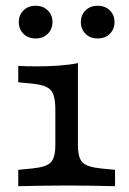

<svg xmlns="http://www.w3.org/2000/svg" viewBox="-20 -642 444 662"><path d="M170.8 -206.7V-265.3Q170.8 -313.8 154.9 -331.4Q139.1 -349 90.3 -353.7L42.9 -358.4V-414.8Q54.7 -414 71.6 -413.6Q88.5 -413.2 109.6 -413.2Q148.8 -413.2 185.4 -416Q222 -418.8 248.7 -424.4V-414.8V-206.7ZM209.8 -2.4Q157.2 -2.4 118.5 -1.6Q79.8 -0.8 42.9 0V-56.5L90.3 -61.1Q139.1 -65.8 154.9 -81.8Q170.8 -97.7 170.8 -141.5V-206.7H248.7V-141.5Q248.7 -97.7 264.6 -81.8Q280.5 -65.8 329.2 -61.1L376.7 -56.5V0Q339.8 -0.8 301 -1.6Q262.3 -2.4 209.8 -2.4ZM316.8 -509.4Q290.8 -509.4 274.8 -525.5Q258.8 -541.6 258.8 -566.2Q258.8 -589.9 274.8 -606Q290.8 -622.1 316.8 -622.1Q342.7 -622.1 358.8 -606Q374.9 -589.9 374.9 -566.2Q374.9 -541.6 358.8 -525.5Q342.7 -509.4 316.8 -509.4ZM102.8 -509.4Q76.8 -509.4 60.8 -525.5Q44.8 -541.6 44.8 -566.2Q44.8 -589.9 60.8 -606Q76.8 -622.1 102.8 -622.1Q128.7 -622.1 144.8 -606Q160.9 -589.9 160.9 -566.2Q160.9 -541.6 144.8 -525.5Q128.7 -509.4 102.8 -509.4Z"/></svg>

Font: Playfair 5pt SemiExpanded Light
Style: Regular
Weight: 300
Width: 6
Designer: Claus Eggers Sørensen
Foundry: Claus Eggers Sørensen
Version: Version 2.203